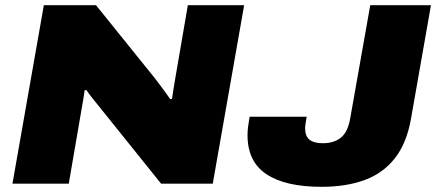

<svg xmlns="http://www.w3.org/2000/svg" viewBox="-20 -708 1681 740"><path d="M28 0 149 -688H350L578 -405Q586 -395 596.5 -380.5Q607 -366 617.5 -352Q628 -338 636 -326L643 -327Q645 -344 648.5 -363.5Q652 -383 655 -403L704 -688H921L800 0H601L368 -290Q355 -306 339 -326Q323 -346 313 -361L306 -360Q304 -342 300 -319.5Q296 -297 293 -279L245 0ZM1219 12Q1080 12 1007 -36.5Q934 -85 934 -187Q934 -202 936 -218.5Q938 -235 942 -258H1162Q1159 -240 1157.5 -230.5Q1156 -221 1156 -214Q1156 -183 1173 -169.5Q1190 -156 1224 -156Q1268 -156 1294.5 -178Q1321 -200 1330 -253L1407 -688H1641L1564 -250Q1547 -155 1501.5 -97.5Q1456 -40 1385 -14Q1314 12 1219 12Z"/></svg>

Font: Archivo SemiExpanded Black
Style: Italic
Weight: 900
Width: 6
Italic angle: -10°
Designer: Hector Gatti
Foundry: Omnibus-Type
Version: Version 2.001